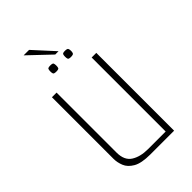

<svg xmlns="http://www.w3.org/2000/svg" viewBox="-211 -751 820 820"><g transform="rotate(-45 198.5 -341.0)"><path d="M187 0Q133 0 106.5 -15.5Q80 -31 71 -53.5Q62 -76 62 -98V-470H90V-108Q90 -61 119.5 -42Q149 -23 196 -23H302V-470H330V0ZM241 -534Q228 -534 226 -539Q224 -544 224 -552Q224 -561 226 -566Q228 -571 241 -571Q255 -571 257.5 -566Q260 -561 260 -552Q260 -544 257.5 -539Q255 -534 241 -534ZM153 -534Q139 -534 137 -539Q135 -544 135 -552Q135 -561 137 -566Q139 -571 153 -571Q167 -571 169 -566Q171 -561 171 -552Q171 -544 169 -539Q167 -534 153 -534ZM201 -589 103 -682H136L221 -589Z"/></g></svg>

Font: Smooch Sans Thin ExtraLight
Style: Regular
Weight: 250
Version: Version 1.010